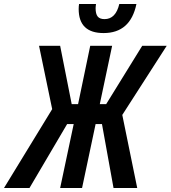

<svg xmlns="http://www.w3.org/2000/svg" viewBox="-78 -944 857 964"><path d="M-58 0 184 -396 118 -714H224L282 -421H314L375 -714H485L423 -421H455L636 -714H759L536 -367L611 0H492L434 -321H402L334 0H224L292 -321H259L70 0ZM442 -778Q317 -778 317 -899Q317 -912 319 -924H404Q403 -915 402.5 -911Q402 -907 402 -903Q402 -874 412.5 -861Q423 -848 447 -848Q503 -848 521 -924H607Q577 -778 442 -778Z"/></svg>

Font: Noto Sans ExtraCondensed SemiBold
Style: Italic
Weight: 600
Width: 2
Italic angle: -12°
Designer: Monotype Design Team
Foundry: Monotype Imaging Inc.
Version: Version 2.013; ttfautohint (v1.8.4.7-5d5b)